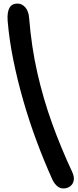

<svg xmlns="http://www.w3.org/2000/svg" viewBox="-20 -831 436 1080"><path d="M336 229Q318 229 302.5 216.5Q287 204 276 182Q228 76 186 -37Q144 -150 111 -265Q78 -380 55 -493Q32 -606 23 -714Q16 -811 78 -811Q103 -811 122 -790Q141 -769 144 -728Q157 -567 190 -421.5Q223 -276 272.5 -138.5Q322 -1 386 136Q399 164 394.5 185Q390 206 374 217.5Q358 229 336 229Z"/></svg>

Font: Shantell Sans Medium
Style: Regular
Weight: 500
Designer: Stephen Nixon, Anya Danilova, Shantell Martin
Foundry: Arrow Type
Version: Version 1.011;[c5ecc13dd]